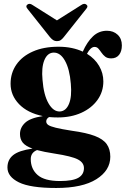

<svg xmlns="http://www.w3.org/2000/svg" viewBox="-20 -711 642 980"><path d="M347.5 -43.5Q421 -33.5 463.8 -17.2Q506.5 -1 524.8 24.8Q543 50.5 543 89Q543 159 471.8 203.8Q400.5 248.5 267 248.5Q135 248.5 76.5 219.8Q18 191 18 144Q18 104 47.5 80.5Q77 57 146 47.5Q110 34.5 96 16.8Q82 -1 82 -27Q82 -59.5 107.8 -84Q133.5 -108.5 198.5 -118.5Q120.5 -134.5 77.2 -179.5Q34 -224.5 34 -283.5Q34 -338.5 63.5 -381.2Q93 -424 148 -448.2Q203 -472.5 278.5 -472.5Q315 -472.5 346 -466Q377 -459.5 402.5 -447.5Q424.5 -497 454.5 -525.5Q484.5 -554 526 -554Q559 -554 580.5 -533.8Q602 -513.5 602 -479.5Q602 -449 587.8 -431Q573.5 -413 547.5 -413Q528 -413 516.8 -422Q505.5 -431 497.8 -442.5Q490 -454 482.2 -462.8Q474.5 -471.5 462.5 -471.5Q442.5 -471.5 424 -436.5Q464.5 -411.5 486 -374.5Q507.5 -337.5 507.5 -295.5Q507.5 -242.5 477.5 -200.8Q447.5 -159 395 -135.2Q342.5 -111.5 275 -111.5Q252 -111.5 230.5 -113.5Q216 -105 216 -91Q216 -80.5 226.2 -73.2Q236.5 -66 264.8 -59Q293 -52 347.5 -43.5ZM252.5 -442.5Q221.5 -441 206.2 -403.5Q191 -366 197 -303.5Q203 -226 227.8 -183.2Q252.5 -140.5 286 -142Q317 -144 332.2 -181Q347.5 -218 341.5 -283.5Q335.5 -358.5 311.5 -401.2Q287.5 -444 252.5 -442.5ZM137 101Q137 151.5 172 182.2Q207 213 286 213Q351 213 379.8 196.5Q408.5 180 408.5 147Q408.5 119 377.5 102.8Q346.5 86.5 259 73Q203.5 64.5 169 55Q137 68 137 101ZM305.5 -521.5Q297.5 -511.5 289.8 -506.2Q282 -501 270.5 -501Q259.5 -501 251.5 -506.2Q243.5 -511.5 235 -521.5L121 -665Q109 -679 119 -687Q130.5 -696.5 146 -685.5L270.5 -607L395 -685.5Q411 -696.5 421.5 -687Q432 -679 419.5 -665Z"/></svg>

Font: Fraunces 72pt S000
Style: Bold
Weight: 700
Version: Version 1.000; ttfautohint (v1.8.3)